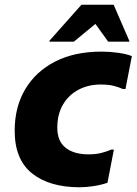

<svg xmlns="http://www.w3.org/2000/svg" viewBox="-20 -780 577 811"><path d="M42 -228Q42 -328 86.5 -403Q131 -478 213 -520Q295 -562 409 -562Q443 -562 479 -557Q515 -552 537 -543L510 -404H499Q484 -411 462 -417Q440 -423 405 -423Q354 -423 312.5 -401.5Q271 -380 246.5 -339Q222 -298 222 -240Q222 -184 257 -156Q292 -128 354 -128Q385 -128 408 -134Q431 -140 450 -148H461L434 -8Q408 1 376.5 6Q345 11 317 11Q189 11 115.5 -47.5Q42 -106 42 -228ZM189 -604V-608L324 -760H460L526 -608V-604H437L383 -679L292 -604Z"/></svg>

Font: Kufam
Style: Bold Italic
Weight: 700
Italic angle: -11°
Designer: Artur Schmal
Foundry: Original Type
Version: Version 1.301; ttfautohint (v1.8.3)